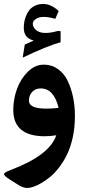

<svg xmlns="http://www.w3.org/2000/svg" viewBox="-25 -685 438 970"><path d="M89.8 -394 100.1 -460 134.3 -475.1 145.5 -480 133.8 -483.9Q95.2 -498.5 95.2 -544.4Q95.2 -558.1 97.4 -572.3Q99.6 -586.4 106.2 -603.5Q112.8 -620.6 123 -633.8Q133.3 -647 151.6 -656Q169.9 -665 193.8 -665Q232.9 -665 271.5 -629.4L254.4 -589.8Q221.2 -599.6 196.3 -599.6Q172.9 -599.6 156.7 -589.4Q140.6 -579.1 140.6 -564.9Q140.6 -547.9 157.5 -533.2Q174.3 -518.6 203.6 -518.6Q229 -518.6 254.4 -525.4Q258.8 -526.9 263.7 -527.8Q268.6 -528.8 272.5 -528.8Q277.3 -528.8 279.3 -527.6Q281.2 -526.4 281.2 -522.9V-471.7Q214.8 -453.6 89.8 -394ZM259.3 -1.5Q225.6 3.9 194.8 3.4Q42 0.5 42 -129.9Q42 -183.1 60.5 -234.9Q79.1 -286.6 115.5 -322.5Q151.9 -358.4 196.3 -358.4Q236.8 -358.4 268.3 -335.7Q299.8 -313 317.6 -274.9Q335.4 -236.8 344.5 -192.4Q353.5 -147.9 353.5 -99.1Q353.5 -42.5 342.8 7.6Q332 57.6 314.7 93.5Q297.4 129.4 274.9 159.2Q252.4 189 229.2 208Q206.1 227.1 183.1 240.2Q160.2 253.4 142.8 259Q125.5 264.6 113.8 264.6Q92.3 264.6 69.8 250.5L23.4 221.2Q10.7 212.9 4.6 207.5Q-1.5 202.1 -3.9 197.8Q-6.3 193.4 -1.7 189.2Q2.9 185.1 10.7 181.4Q18.6 177.7 33.7 171.9Q225.6 98.6 259.3 -1.5ZM121.1 -176.3Q121.1 -136.2 209.5 -136.2Q238.8 -136.2 271 -140.1Q247.1 -238.3 180.7 -238.3Q154.8 -238.3 138.2 -221.4Q121.6 -204.6 121.1 -176.3Z"/></svg>

Font: Sahel SemiBold WOL
Style: SemiBold-WOL
Weight: 600
Foundry: Saber Rastikerdar (saber.rastikerdar@gmail.com)
Version: Version 3.4.0